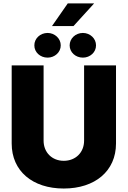

<svg xmlns="http://www.w3.org/2000/svg" viewBox="-20 -1087 742 1116"><path d="M468.8 -707V-269.5C468.8 -201.2 419.9 -152.3 350.6 -152.3C282.2 -152.3 233.4 -201.2 233.4 -269.5V-707H47.9V-252.9C47.9 -92.8 168.9 8.8 350.6 8.8C532.2 8.8 654.3 -92.8 654.3 -252.9V-707ZM282.2 -935.5H407.2L527.3 -1067.4H374ZM256.8 -752C298.3 -752 333.5 -783.7 333 -823.2C333.5 -862.8 298.3 -895.5 256.8 -895.5C213.4 -895.5 179.2 -862.8 179.7 -823.2C179.2 -783.7 213.4 -752 256.8 -752ZM461.9 -752C503.9 -752 538.6 -783.7 538.1 -823.2C538.6 -862.8 503.9 -895.5 461.9 -895.5C418.5 -895.5 384.8 -862.8 384.8 -823.2C384.8 -783.7 418.5 -752 461.9 -752Z"/></svg>

Font: Pretendard Black
Style: Regular
Weight: 900
Designer: Base glyphs from Inter by Rasmus Andersson; Hangeul glyphs from Noto Sans CJK(Source Han Sans) by Jang Soo-young and Kan
Foundry: Kil Hyung-jin
Version: Version 1.309;Glyphs 3.2 (3225)